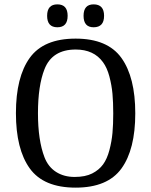

<svg xmlns="http://www.w3.org/2000/svg" viewBox="-20 -853 693 880"><path d="M452 -568Q410 -626 327 -626Q219 -626 184 -536Q154 -460 154 -334Q154 -210 184 -132Q201 -88 237 -65Q273 -42 322 -42Q371 -42 402.5 -58Q434 -74 452.5 -99.5Q471 -125 481.5 -165Q492 -205 495.5 -243.5Q499 -282 499 -333Q499 -384 495.5 -423Q492 -462 481.5 -502Q471 -542 452 -568ZM53 -334.5Q53 -500 116.5 -588Q180 -676 326.5 -676Q473 -676 536.5 -587.5Q600 -499 600 -333.5Q600 -168 536.5 -80.5Q473 7 326.5 7Q180 7 116.5 -81Q53 -169 53 -334.5ZM290 -780.5Q290 -728 243 -728Q196 -728 196 -780.5Q196 -833 243 -833Q290 -833 290 -780.5ZM409 -728Q363 -728 363 -780.5Q363 -833 409 -833Q457 -833 457 -780.5Q457 -728 409 -728Z"/></svg>

Font: Caladea
Style: Regular
Weight: 400
Designer: Carolina Giovagnoli and Andres Torresi
Foundry: Carolina Giovagnoli and Andres Torresi
Version: Version 1.002